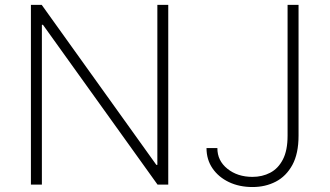

<svg xmlns="http://www.w3.org/2000/svg" viewBox="-20 -747 1334 777"><path d="M660.9 -727.3V0H617.5L153.8 -646.7H149.5V0H105.1V-727.3H148.8L612.6 -79.9H616.8V-727.3ZM1143.8 -727.3H1188.2V-197.8Q1188.2 -125.4 1163.2 -79.5Q1138.1 -33.7 1096.1 -11.9Q1054 9.9 1001.8 9.9Q948.5 9.9 906.4 -10.1Q864.3 -30.2 840 -65.7Q815.7 -101.2 815.7 -147.7H859.7Q859.4 -96.9 900.2 -64.1Q941.1 -31.2 1001.8 -31.2Q1041.2 -31.2 1073.3 -47.9Q1105.5 -64.6 1124.6 -101.2Q1143.8 -137.8 1143.8 -197.8Z"/></svg>

Font: Inter Extra Light BETA
Style: Regular
Weight: 200
Designer: Rasmus Andersson
Foundry: rsms
Version: Version 3.011;git-f93a4a705